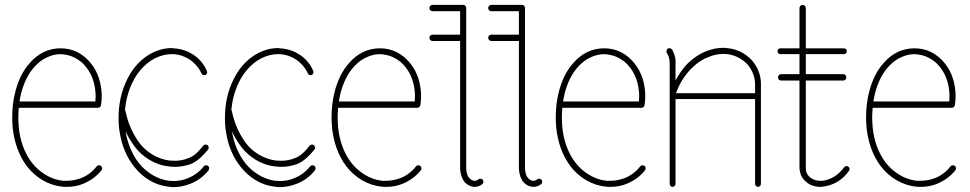

<svg xmlns="http://www.w3.org/2000/svg" viewBox="-20 -768 3977 787"><path d="M380 -259H48ZM324 -16C352 -28 377 -46 396 -70C400 -76 399 -84 394 -88C388 -92 380 -91 376 -86C360 -65 339 -49 315 -39C295 -31 274 -27 253 -27C248 -27 243 -27 238 -27C188 -32 141 -62 110 -102C79 -143 62 -194 57 -246C56 -260 55 -273 55 -287C55 -300 56 -313 57 -326H381C388 -326 393 -331 394 -337C396 -350 397 -362 397 -375V-377C396 -424 383 -471 353 -508C338 -527 319 -543 298 -554C276 -565 252 -570 228 -570C205 -570 181 -565 160 -555C139 -545 120 -530 105 -513C73 -479 54 -436 43 -393C34 -359 30 -323 30 -287C30 -273 31 -258 32 -244C38 -188 56 -132 90 -87C125 -41 178 -8 236 -3C242 -2 248 -2 253 -2C278 -2 302 -6 324 -16ZM60 -352C62 -363 64 -375 67 -387C78 -428 95 -466 123 -496C137 -511 153 -524 171 -532C189 -541 209 -546 228 -546C248 -545 269 -541 287 -531C305 -522 321 -509 333 -493C359 -461 371 -419 372 -377V-375C372 -367 371 -359 371 -352Z M761 -15C790 -26 816 -46 835 -70C839 -76 838 -84 833 -88C827 -92 819 -91 815 -86C799 -65 776 -48 751 -38C733 -30 712 -26 692 -26C685 -26 679 -27 672 -27C626 -33 582 -60 552 -96C522 -133 503 -180 495 -228V-229C505 -207 518 -186 533 -166C562 -127 613 -92 671 -86C680 -85 688 -84 697 -84C721 -84 743 -89 763 -96C791 -108 812 -130 833 -155C837 -161 836 -168 831 -173C825 -177 818 -176 813 -171C794 -146 775 -128 753 -120C736 -113 717 -109 697 -109C690 -109 682 -110 675 -110C624 -116 578 -147 553 -180C524 -219 505 -262 495 -310C495 -313 494 -315 492 -317C496 -357 506 -396 524 -432C540 -465 563 -493 591 -514C618 -534 651 -546 684 -546C685 -546 687 -546 689 -546C717 -545 741 -535 759 -523C776 -511 794 -493 806 -467C808 -461 816 -458 822 -461C828 -463 831 -471 828 -477C817 -504 797 -528 772 -544C748 -560 719 -569 689 -570C687 -571 686 -571 684 -571C645 -571 607 -557 576 -534C544 -511 519 -479 502 -444C477 -395 466 -340 466 -286C466 -265 467 -244 471 -224C479 -172 499 -122 533 -81C567 -39 615 -9 669 -3C677 -2 684 -1 692 -1C715 -1 739 -6 761 -15Z M1197 -15C1226 -26 1252 -46 1271 -70C1275 -76 1274 -84 1269 -88C1263 -92 1255 -91 1251 -86C1235 -65 1212 -48 1187 -38C1169 -30 1148 -26 1128 -26C1121 -26 1115 -27 1108 -27C1062 -33 1018 -60 988 -96C958 -133 939 -180 931 -228V-229C941 -207 954 -186 969 -166C998 -127 1049 -92 1107 -86C1116 -85 1124 -84 1133 -84C1157 -84 1179 -89 1199 -96C1227 -108 1248 -130 1269 -155C1273 -161 1272 -168 1267 -173C1261 -177 1254 -176 1249 -171C1230 -146 1211 -128 1189 -120C1172 -113 1153 -109 1133 -109C1126 -109 1118 -110 1111 -110C1060 -116 1014 -147 989 -180C960 -219 941 -262 931 -310C931 -313 930 -315 928 -317C932 -357 942 -396 960 -432C976 -465 999 -493 1027 -514C1054 -534 1087 -546 1120 -546C1121 -546 1123 -546 1125 -546C1153 -545 1177 -535 1195 -523C1212 -511 1230 -493 1242 -467C1244 -461 1252 -458 1258 -461C1264 -463 1267 -471 1264 -477C1253 -504 1233 -528 1208 -544C1184 -560 1155 -569 1125 -570C1123 -571 1122 -571 1120 -571C1081 -571 1043 -557 1012 -534C980 -511 955 -479 938 -444C913 -395 902 -340 902 -286C902 -265 903 -244 907 -224C915 -172 935 -122 969 -81C1003 -39 1051 -9 1105 -3C1113 -2 1120 -1 1128 -1C1151 -1 1175 -6 1197 -15Z M1689 -259H1357ZM1633 -16C1661 -28 1686 -46 1705 -70C1709 -76 1708 -84 1703 -88C1697 -92 1689 -91 1685 -86C1669 -65 1648 -49 1624 -39C1604 -31 1583 -27 1562 -27C1557 -27 1552 -27 1547 -27C1497 -32 1450 -62 1419 -102C1388 -143 1371 -194 1366 -246C1365 -260 1364 -273 1364 -287C1364 -300 1365 -313 1366 -326H1690C1697 -326 1702 -331 1703 -337C1705 -350 1706 -362 1706 -375V-377C1705 -424 1692 -471 1662 -508C1647 -527 1628 -543 1607 -554C1585 -565 1561 -570 1537 -570C1514 -570 1490 -565 1469 -555C1448 -545 1429 -530 1414 -513C1382 -479 1363 -436 1352 -393C1343 -359 1339 -323 1339 -287C1339 -273 1340 -258 1341 -244C1347 -188 1365 -132 1399 -87C1434 -41 1487 -8 1545 -3C1551 -2 1557 -2 1562 -2C1587 -2 1611 -6 1633 -16ZM1369 -352C1371 -363 1373 -375 1376 -387C1387 -428 1404 -466 1432 -496C1446 -511 1462 -524 1480 -532C1498 -541 1518 -546 1537 -546C1557 -545 1578 -541 1596 -531C1614 -522 1630 -509 1642 -493C1668 -461 1680 -419 1681 -377V-375C1681 -367 1680 -359 1680 -352Z M1879 -748H1753C1746 -748 1740 -742 1740 -735C1740 -728 1746 -722 1753 -722H1866V-626H1753C1746 -626 1740 -620 1740 -613C1740 -606 1746 -600 1753 -600H1866V-79V-77V-76C1867 -61 1870 -45 1878 -31C1882 -24 1887 -18 1894 -13C1901 -8 1909 -4 1918 -3C1920 -2 1923 -2 1925 -2C1937 -2 1948 -6 1957 -13C1962 -18 1963 -26 1959 -31C1954 -36 1946 -37 1941 -33C1937 -29 1931 -27 1925 -27C1924 -27 1923 -27 1922 -27C1918 -28 1913 -30 1909 -33C1905 -36 1902 -40 1899 -44C1894 -53 1892 -64 1891 -76V-77V-78V-735C1891 -742 1886 -748 1879 -748Z M2120 -748H1994C1987 -748 1981 -742 1981 -735C1981 -728 1987 -722 1994 -722H2107V-626H1994C1987 -626 1981 -620 1981 -613C1981 -606 1987 -600 1994 -600H2107V-79V-77V-76C2108 -61 2111 -45 2119 -31C2123 -24 2128 -18 2135 -13C2142 -8 2150 -4 2159 -3C2161 -2 2164 -2 2166 -2C2178 -2 2189 -6 2198 -13C2203 -18 2204 -26 2200 -31C2195 -36 2187 -37 2182 -33C2178 -29 2172 -27 2166 -27C2165 -27 2164 -27 2163 -27C2159 -28 2154 -30 2150 -33C2146 -36 2143 -40 2140 -44C2135 -53 2133 -64 2132 -76V-77V-78V-735C2132 -742 2127 -748 2120 -748Z M2608 -259H2276ZM2552 -16C2580 -28 2605 -46 2624 -70C2628 -76 2627 -84 2622 -88C2616 -92 2608 -91 2604 -86C2588 -65 2567 -49 2543 -39C2523 -31 2502 -27 2481 -27C2476 -27 2471 -27 2466 -27C2416 -32 2369 -62 2338 -102C2307 -143 2290 -194 2285 -246C2284 -260 2283 -273 2283 -287C2283 -300 2284 -313 2285 -326H2609C2616 -326 2621 -331 2622 -337C2624 -350 2625 -362 2625 -375V-377C2624 -424 2611 -471 2581 -508C2566 -527 2547 -543 2526 -554C2504 -565 2480 -570 2456 -570C2433 -570 2409 -565 2388 -555C2367 -545 2348 -530 2333 -513C2301 -479 2282 -436 2271 -393C2262 -359 2258 -323 2258 -287C2258 -273 2259 -258 2260 -244C2266 -188 2284 -132 2318 -87C2353 -41 2406 -8 2464 -3C2470 -2 2476 -2 2481 -2C2506 -2 2530 -6 2552 -16ZM2288 -352C2290 -363 2292 -375 2295 -387C2306 -428 2323 -466 2351 -496C2365 -511 2381 -524 2399 -532C2417 -541 2437 -546 2456 -546C2476 -545 2497 -541 2515 -531C2533 -522 2549 -509 2561 -493C2587 -461 2599 -419 2600 -377V-375C2600 -367 2599 -359 2599 -352Z M2725 -511V-15C2725 -8 2730 -2 2737 -2C2744 -2 2749 -8 2749 -15V-362H3075V-15C3075 -8 3080 -2 3087 -2C3094 -2 3099 -8 3099 -15V-426C3099 -462 3084 -497 3060 -523C3035 -549 3002 -566 2967 -570C2959 -571 2952 -572 2945 -572C2921 -572 2898 -567 2877 -559C2848 -548 2823 -531 2801 -510C2781 -491 2763 -464 2749 -438V-512C2749 -517 2749 -522 2749 -524C2747 -538 2742 -552 2735 -565C2731 -570 2723 -572 2717 -569C2712 -565 2710 -557 2713 -551C2719 -542 2723 -532 2724 -521C2724 -519 2725 -515 2725 -511ZM2751 -386C2765 -426 2788 -463 2819 -492C2838 -511 2861 -526 2886 -535C2905 -543 2925 -547 2945 -547C2951 -547 2957 -546 2963 -546C2993 -542 3021 -527 3042 -506C3060 -486 3074 -458 3075 -425V-386Z M3283 -78V-438H3437C3444 -438 3449 -444 3449 -451C3449 -458 3444 -464 3437 -464H3283V-546H3439C3446 -546 3451 -551 3451 -558C3451 -565 3446 -570 3439 -570H3283V-735C3283 -742 3277 -748 3270 -748C3263 -748 3257 -742 3257 -735V-570H3179C3172 -570 3167 -565 3167 -558C3167 -551 3172 -546 3179 -546H3257V-464H3181C3174 -464 3169 -458 3169 -451C3169 -444 3174 -438 3181 -438H3257V-77C3258 -68 3260 -59 3263 -50C3271 -33 3285 -19 3301 -11C3314 -5 3329 -2 3343 -2C3346 -2 3350 -2 3353 -3C3375 -5 3396 -13 3414 -24C3432 -35 3448 -50 3460 -68C3464 -73 3463 -81 3457 -85C3452 -89 3444 -88 3440 -82C3429 -67 3416 -55 3401 -45C3385 -35 3368 -29 3351 -27C3348 -27 3346 -27 3343 -27C3332 -27 3321 -29 3312 -34C3300 -39 3291 -49 3286 -60C3284 -65 3283 -72 3283 -78Z M3880 -259H3548ZM3824 -16C3852 -28 3877 -46 3896 -70C3900 -76 3899 -84 3894 -88C3888 -92 3880 -91 3876 -86C3860 -65 3839 -49 3815 -39C3795 -31 3774 -27 3753 -27C3748 -27 3743 -27 3738 -27C3688 -32 3641 -62 3610 -102C3579 -143 3562 -194 3557 -246C3556 -260 3555 -273 3555 -287C3555 -300 3556 -313 3557 -326H3881C3888 -326 3893 -331 3894 -337C3896 -350 3897 -362 3897 -375V-377C3896 -424 3883 -471 3853 -508C3838 -527 3819 -543 3798 -554C3776 -565 3752 -570 3728 -570C3705 -570 3681 -565 3660 -555C3639 -545 3620 -530 3605 -513C3573 -479 3554 -436 3543 -393C3534 -359 3530 -323 3530 -287C3530 -273 3531 -258 3532 -244C3538 -188 3556 -132 3590 -87C3625 -41 3678 -8 3736 -3C3742 -2 3748 -2 3753 -2C3778 -2 3802 -6 3824 -16ZM3560 -352C3562 -363 3564 -375 3567 -387C3578 -428 3595 -466 3623 -496C3637 -511 3653 -524 3671 -532C3689 -541 3709 -546 3728 -546C3748 -545 3769 -541 3787 -531C3805 -522 3821 -509 3833 -493C3859 -461 3871 -419 3872 -377V-375C3872 -367 3871 -359 3871 -352Z"/></svg>

Font: LS
Style: LightAlt
Weight: 250
Designer: BSozoo
Foundry: BSozoo
Version: Version 001.000